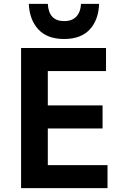

<svg xmlns="http://www.w3.org/2000/svg" viewBox="-20 -980 636 1000"><path d="M129.9 -960H229Q233.9 -870.1 314 -870.1Q356.4 -870.1 378.4 -894.5Q400.4 -918.9 401.9 -960H496.1Q493.2 -876 447.3 -826.4Q401.4 -776.9 314 -776.9Q226.6 -776.9 180.2 -826.4Q133.8 -876 129.9 -960ZM540 0H89.8V-730H532.2V-609.9H229V-431.2H514.2V-311H229V-120.1H540Z"/></svg>

Font: Sora SemiBold
Style: Regular
Weight: 600
Designer: Jonathan Barnbrook, Julián Moncada
Foundry: Barnbrook Fonts
Version: Version 2.000